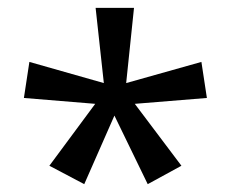

<svg xmlns="http://www.w3.org/2000/svg" viewBox="-20 -780 591 490"><path d="M322 -760H224L245 -568L55 -622L41 -530L223 -515L106 -357L195 -310L272 -485L357 -310L443 -357L324 -515L508 -530L494 -622L302 -568Z"/></svg>

Font: Noto Sans Lycian
Style: Regular
Weight: 400
Designer: Monotype Design Team
Foundry: Monotype Imaging Inc.
Version: Version 2.002